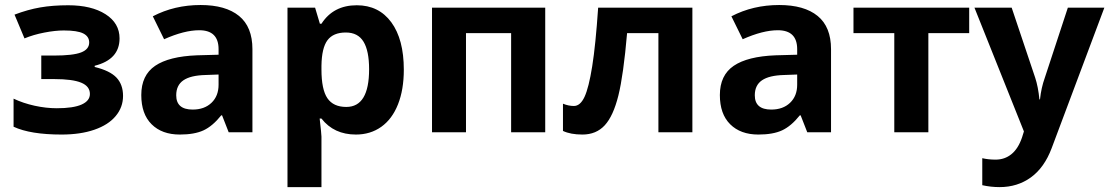

<svg xmlns="http://www.w3.org/2000/svg" viewBox="-20 -538 4512 781"><path d="M198.7 -312Q276.9 -312 309.8 -324.7Q342.8 -337.4 342.8 -365.2Q342.8 -389.6 318.8 -401.9Q294.9 -414.1 239.3 -414.1Q204.6 -414.1 160.4 -405.5Q116.2 -397 79.6 -381.8L39.1 -478.5Q92.8 -499 143.6 -507.8Q194.3 -516.6 257.3 -516.6Q352.1 -516.6 409.2 -480.2Q466.3 -443.8 466.3 -381.8Q466.3 -295.9 365.2 -270.5V-265.6Q427.2 -250.5 453.9 -222.2Q480.5 -193.8 480.5 -147.9Q480.5 -101.6 450.4 -65.7Q420.4 -29.8 363.8 -10.3Q307.1 9.3 230.5 9.3Q103.5 9.3 35.2 -22.5V-136.7Q74.2 -118.2 120.8 -107.9Q167.5 -97.7 210.9 -97.7Q278.3 -97.7 312 -112.8Q345.7 -127.9 345.7 -155.8Q345.7 -187 310.3 -201.7Q274.9 -216.3 201.2 -216.3H147.9V-312Z M910.2 0 883.3 -68.8H879.9Q844.7 -24.9 807.9 -7.8Q771 9.3 711.4 9.3Q638.7 9.3 596.7 -32.5Q554.7 -74.2 554.7 -151.4Q554.7 -231.9 611.1 -270.3Q667.5 -308.6 781.2 -313L869.1 -315.4V-337.9Q869.1 -415 790.5 -415Q729.5 -415 647.5 -378.4L601.6 -471.7Q689.5 -517.6 795.9 -517.6Q897.9 -517.6 952.4 -473.1Q1006.8 -428.7 1006.8 -337.9V0ZM869.1 -234.9 815.9 -232.9Q755.4 -231.4 726.1 -211.4Q696.8 -191.4 696.8 -150.4Q696.8 -92.3 763.7 -92.3Q811.5 -92.3 840.3 -119.9Q869.1 -147.5 869.1 -193.4Z M1427.7 9.3Q1338.4 9.3 1287.6 -55.7H1280.3Q1287.6 7.8 1287.6 17.6V223.1H1149.4V-506.8H1261.7L1281.2 -441.4H1287.6Q1335.9 -516.6 1431.2 -516.6Q1521 -516.6 1571.8 -447.3Q1622.6 -377.9 1622.6 -254.4Q1622.6 -173.3 1598.9 -113.5Q1575.2 -53.7 1531 -22.2Q1486.8 9.3 1427.7 9.3ZM1386.7 -405.8Q1335.4 -405.8 1312 -374.3Q1288.6 -342.8 1287.6 -270.5V-255.4Q1287.6 -173.8 1311.8 -138.4Q1335.9 -103 1388.7 -103Q1481.4 -103 1481.4 -256.3Q1481.4 -331.1 1458.7 -368.4Q1436 -405.8 1386.7 -405.8Z M2197.8 -506.8V0H2059.1V-403.3H1875.5V0H1737.3V-506.8Z M2796.4 0H2658.2V-403.3H2530.8Q2516.1 -232.9 2495.4 -149.4Q2474.6 -65.9 2439.9 -28.3Q2405.3 9.3 2349.1 9.3Q2300.8 9.3 2270 -5.4V-116.2Q2292.5 -106.9 2314.5 -106.9Q2340.3 -106.9 2357.7 -144Q2375 -181.2 2388.9 -268.1Q2402.8 -355 2413.1 -506.8H2796.4Z M3263.7 0 3236.8 -68.8H3233.4Q3198.2 -24.9 3161.4 -7.8Q3124.5 9.3 3064.9 9.3Q2992.2 9.3 2950.2 -32.5Q2908.2 -74.2 2908.2 -151.4Q2908.2 -231.9 2964.6 -270.3Q3021 -308.6 3134.8 -313L3222.7 -315.4V-337.9Q3222.7 -415 3144 -415Q3083 -415 3001 -378.4L2955.1 -471.7Q3043 -517.6 3149.4 -517.6Q3251.5 -517.6 3305.9 -473.1Q3360.4 -428.7 3360.4 -337.9V0ZM3222.7 -234.9 3169.4 -232.9Q3108.9 -231.4 3079.6 -211.4Q3050.3 -191.4 3050.3 -150.4Q3050.3 -92.3 3117.2 -92.3Q3165 -92.3 3193.8 -119.9Q3222.7 -147.5 3222.7 -193.4Z M3922.4 -506.8V-403.3H3756.3V0H3617.7V-403.3H3451.7V-506.8Z M3943.8 -506.8H4095.2L4190.9 -221.7Q4203.1 -184.6 4208 -133.8H4210.4Q4215.3 -180.7 4230 -221.7L4323.7 -506.8H4472.2L4257.8 64.9Q4228 144 4173.3 183.6Q4118.7 223.1 4045.9 223.1Q4010.3 223.1 3975.6 215.3V105.5Q4000.5 111.3 4029.8 111.3Q4066.9 111.3 4094.2 89.1Q4121.6 66.9 4137.2 21.5L4145 -3.4Z"/></svg>

Font: Bpm'online Open Sans
Style: Bold
Weight: 700
Foundry: Ascender Corporation
Version: Version 1.10